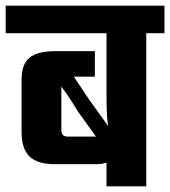

<svg xmlns="http://www.w3.org/2000/svg" viewBox="-40 -656 599 676"><path d="M539 -636V-539H475V0H335V-84Q322 -78 300 -78H151Q93 -78 64.5 -104.5Q36 -131 36 -191V-377Q36 -429 63.5 -452.5Q91 -476 158 -476H294V-386H220L272 -308L341 -212Q335 -236 335 -325V-539H-20V-636ZM176 -201Q176 -186 181.5 -180.5Q187 -175 201 -175H298L234 -264Q205 -313 176 -351Z"/></svg>

Font: Teko Semibold
Style: Regular
Weight: 600
Designer: Manushi Parikh, Jonny Pinhorn
Foundry: Indian Type Foundry
Version: Version 1.105;PS 1.0;hotconv 1.0.78;makeotf.lib2.5.61930; tt